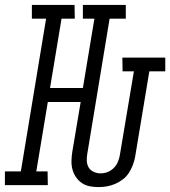

<svg xmlns="http://www.w3.org/2000/svg" viewBox="-60 -755 694 783"><path d="M342 8Q323 8 305.5 4.5Q288 1 274 -8.5Q260 -18 250 -32.5Q240 -47 235.5 -64Q231 -81 231.5 -99.5Q232 -118 235 -137L269 -339H135L88 -56H134L135 0H-40V-56H25L128 -679H70V-735H244L245 -679H191L144 -396H278L325 -679H278V-735H453V-679H387L296 -128Q293 -113 294 -98Q295 -83 302 -71.5Q309 -60 322.5 -54Q336 -48 350 -48Q365 -48 379 -53.5Q393 -59 404 -70Q415 -81 421 -95.5Q427 -110 429 -124L486 -464H440L439 -520H614V-464H549L491 -115Q488 -98 481.5 -81.5Q475 -65 465.5 -50Q456 -35 441 -23.5Q426 -12 409.5 -5Q393 2 376 5Q359 8 342 8Z"/></svg>

Font: Iosevka HT Light Extended
Style: Italic
Weight: 300
Width: 7
Italic angle: -9°
Monospace: yes
Designer: Belleve Invis
Foundry: Belleve Invis
Version: Version 32.3.0; ttfautohint (v1.8.4)